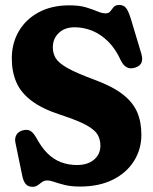

<svg xmlns="http://www.w3.org/2000/svg" viewBox="-20 -732 608 765"><path d="M299 11.3Q263.5 11.3 238.4 5.1Q213.4 -1.1 196.4 -7.1Q179.4 -13 167.9 -13Q158.4 -13 151.6 -9.1Q144.9 -5.2 139.1 -0.3Q133.4 4.6 126.4 8.5Q119.5 12.4 109.9 12.4Q92.7 12.4 83 1.8Q73.3 -8.8 68.6 -32.1L41.2 -164.7Q38 -181.7 45.4 -194.7Q52.8 -207.7 70.6 -212.6Q88.5 -217.2 100.2 -211Q111.9 -204.9 124.7 -183Q144.8 -145.3 168.8 -121.3Q192.9 -97.3 222.5 -85.9Q252.1 -74.5 287.2 -74.5Q328.8 -74.5 354.4 -95.7Q379.9 -116.9 380 -151.8Q380.1 -175.6 369.3 -194.9Q358.4 -214.2 324.8 -233Q291.1 -251.7 223 -273.9Q149.3 -297.8 106.6 -329.8Q63.8 -361.7 45.4 -403.8Q27 -445.8 27 -498.9Q27 -560 55.1 -607.8Q83.1 -655.6 134.6 -683.2Q186.2 -710.7 255.7 -710.7Q295.6 -710.8 322.3 -702.8Q349.1 -694.8 367.8 -686.8Q386.5 -678.8 400.6 -678.8Q413.6 -678.8 419.6 -687.1Q425.7 -695.5 432.7 -703.8Q439.8 -712.2 455.5 -712.2Q472.8 -712.2 482.5 -699.8Q492.3 -687.4 502.3 -654L542.9 -518.6Q549.4 -496.8 543.9 -482.9Q538.4 -468.9 518.3 -462.5Q499.1 -456.5 485.3 -463.8Q471.5 -471 461.9 -490.3Q441.1 -536.5 411.6 -565.9Q382.2 -595.3 347.9 -609.3Q313.7 -623.3 277.5 -623.3Q237.9 -623.3 214.2 -600.7Q190.5 -578 190.5 -543.2Q190.5 -519.9 201.7 -500.6Q213 -481.3 248.6 -461.1Q284.2 -441 357.2 -414Q427.5 -388.1 468.2 -356.7Q509 -325.3 526.2 -285.9Q543.4 -246.5 543.3 -195.3Q543.3 -137.1 513.7 -90.2Q484.2 -43.3 429.5 -16Q374.8 11.3 299 11.3Z"/></svg>

Font: Fraunces 144pt S100 Black
Style: Regular
Weight: 900
Version: Version 1.000